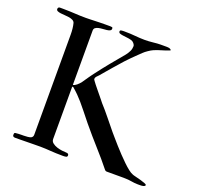

<svg xmlns="http://www.w3.org/2000/svg" viewBox="-125 -841 1015 985"><g transform="rotate(20 382.5 -348.5)"><path d="M138.7 -48.3V-595.7Q138.7 -611.3 137 -627.2Q135.3 -643.1 131.8 -656.2Q128.9 -665 120.1 -669.4Q111.3 -673.8 99.9 -675.8Q88.4 -677.7 75.9 -678.2Q63.5 -678.7 53 -680.2Q42.5 -681.6 35.6 -684.8Q28.8 -688 28.8 -695.3Q28.8 -698.2 31 -702.1Q33.2 -706.1 39.1 -706.1H56.6Q78.6 -706.1 94.2 -705.3Q109.9 -704.6 123.5 -703.9Q137.2 -703.1 150.9 -702.6Q164.6 -702.1 182.6 -702.1Q195.3 -702.1 207 -702.6Q218.8 -703.1 230.7 -703.4Q242.7 -703.6 255.4 -704.1Q268.1 -704.6 283.2 -704.6H314.9Q320.3 -704.6 324.5 -703.6Q328.6 -702.6 328.6 -696.3Q328.6 -688.5 321.8 -685.1Q314.9 -681.6 304.9 -680.4Q294.9 -679.2 283 -678.5Q271 -677.7 261 -675.5Q251 -673.3 244.1 -668.2Q237.3 -663.1 237.3 -652.8V-356.4Q241.2 -356.4 246.6 -359.1Q252 -361.8 257.3 -366.2Q262.7 -370.6 267.8 -376Q272.9 -381.3 276.9 -386.7Q283.7 -396.5 289.1 -404.5Q294.4 -412.6 299.6 -419.7Q304.7 -426.8 309.3 -433.3Q314 -439.9 319.3 -446.8Q349.1 -486.3 378.7 -522.5Q408.2 -558.6 439.9 -596.2Q449.7 -608.9 455.8 -621.8Q461.9 -634.8 461.9 -648.9Q461.9 -656.2 455.1 -664.3Q448.2 -672.4 439.5 -674.8Q433.6 -676.8 425.5 -678Q417.5 -679.2 408.7 -680.2Q399.9 -681.2 391.4 -682.4Q382.8 -683.6 376 -686Q372.1 -687 370.1 -689.9Q368.2 -692.9 368.2 -696.8Q368.2 -698.7 368.9 -699.7Q369.6 -700.7 370.6 -702.1Q372.1 -703.1 375.2 -703.6Q378.4 -704.1 381.8 -704.3Q385.3 -704.6 388.2 -704.6Q391.1 -704.6 392.1 -704.6Q410.2 -704.6 424.6 -703.9Q439 -703.1 452.1 -701.9Q465.3 -700.7 477.5 -700Q489.7 -699.2 503.4 -699.2Q526.9 -699.2 550.3 -701.9Q573.7 -704.6 589.8 -704.6H625Q637.2 -704.6 643.6 -700.2Q647.9 -697.8 647.9 -695.3Q647.9 -693.8 646 -692.9Q626.5 -685.1 605.7 -679.2Q585 -673.3 564.9 -665Q559.1 -662.6 552.5 -658.7Q545.9 -654.8 539.1 -650.1Q532.2 -645.5 526.4 -640.9Q520.5 -636.2 516.1 -631.8Q499.5 -615.7 488.8 -605.5Q478 -595.2 470.5 -587.4Q462.9 -579.6 456.8 -573.2Q450.7 -566.9 443.4 -559.1Q431.6 -545.9 420.7 -533.4Q409.7 -521 398.2 -507.8Q386.7 -494.6 374.5 -480.2Q362.3 -465.8 348.1 -449.2Q341.3 -442.4 335.7 -436.3Q330.1 -430.2 330.1 -422.4Q330.1 -420.4 335.2 -413.3Q340.3 -406.2 348.1 -396.2Q356 -386.2 365.5 -374.8Q375 -363.3 383.8 -352.5Q392.6 -341.8 399.7 -333Q406.7 -324.2 409.7 -320.3Q436.5 -291 460.4 -261Q484.4 -231 511.2 -198.7Q519 -189.5 532.2 -174.3Q545.4 -159.2 561 -141.4Q576.7 -123.5 594 -105.5Q611.3 -87.4 627.7 -71.5Q644 -55.7 658.4 -44.4Q672.9 -33.2 682.6 -29.8Q687.5 -27.3 700.9 -24.2Q714.4 -21 728.5 -17.1Q742.7 -13.2 753.7 -9Q764.6 -4.9 764.6 -1Q764.6 2.4 761.7 4.4Q758.8 6.3 754.6 7.6Q750.5 8.8 745.4 9Q740.2 9.3 735.8 9.3H724.6Q714.8 9.3 706.3 8.3Q697.8 7.3 689 5.9Q680.2 4.4 669.7 3.4Q659.2 2.4 646 2.4H552.2Q547.9 2.4 543 -1.5Q523.4 -26.4 503.4 -49.6Q483.4 -72.8 462.4 -96.4Q441.4 -120.1 419.9 -144.8Q398.4 -169.4 376 -196.8Q350.1 -229 333 -250.5Q315.9 -272 302 -288.1Q288.1 -304.2 274.9 -317.4Q261.7 -330.6 244.1 -345.7Q243.2 -346.2 242.2 -346.7Q241.2 -347.2 239.3 -347.2Q237.3 -347.2 237.3 -343.8V-61Q237.3 -47.9 247.8 -39.6Q258.3 -31.2 272.7 -26.6Q287.1 -22 301.5 -20.3Q315.9 -18.6 323.7 -18.6Q331.1 -18.6 334.5 -15.6Q337.9 -12.7 337.9 -8.3Q337.9 0 331.1 1.7Q324.2 3.4 314.5 3.4Q292.5 3.4 275.9 2.7Q259.3 2 245.4 1Q231.4 0 218 -0.7Q204.6 -1.5 189.5 -1.5Q171.9 -1.5 152.8 -1.2Q133.8 -1 115.7 -0.7Q97.7 -0.5 81.3 -0.2Q64.9 0 52.2 0Q38.1 0 38.1 -10.7Q38.1 -14.2 38.8 -18.6Q39.6 -22.9 43.9 -23.4Q51.8 -24.4 61 -24.9Q70.3 -25.4 78.6 -25.4H89.4Q99.6 -25.4 111.1 -26.6Q122.6 -27.8 129.4 -31.2Q138.7 -36.6 138.7 -48.3Z"/></g></svg>

Font: IM FELL French Canon
Style: Regular
Weight: 400
Designer: Igino Marini
Foundry: Igino Marini,
Version: 3.00